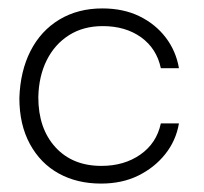

<svg xmlns="http://www.w3.org/2000/svg" viewBox="-20 -426 484 456"><path d="M220 10Q163 10 119.5 -14Q76 -38 51 -84Q26 -130 26 -193Q28 -257 52.5 -305Q77 -353 121 -379.5Q165 -406 223 -406Q273 -406 311 -387.5Q349 -369 373.5 -337Q398 -305 405 -264H362Q352 -311 315 -337.5Q278 -364 224 -364Q178 -364 144 -342.5Q110 -321 91 -283Q72 -245 71 -195Q71 -121 111.5 -76.5Q152 -32 221 -32Q275 -32 313.5 -59Q352 -86 362 -133H405Q398 -92 372.5 -60Q347 -28 308.5 -9Q270 10 220 10Z"/></svg>

Font: Darker Grotesque
Style: Regular
Weight: 400
Designer: Gabriel Lam
Foundry: TypeRant
Version: Version 1.000;gftools[0.9.28]